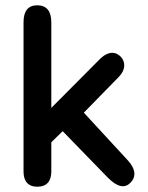

<svg xmlns="http://www.w3.org/2000/svg" viewBox="-20 -698 559 726"><path d="M121 8C157 8 174 -13 174 -49V-160L217 -202L388 -26C421 7 451 18 475 -9C498 -34 489 -64 463 -92L297 -272L430 -408C457 -436 454 -466 436 -484C409 -511 378 -495 358 -475L174 -290V-614C174 -656 156 -678 121 -678C86 -678 69 -656 69 -614V-49C69 -13 86 8 121 8Z"/></svg>

Font: SN Pro Medium
Style: Regular
Weight: 500
Designer: Tobias Whetton
Foundry: Supernotes
Version: Version 1.003;Glyphs 3.3 (3324)